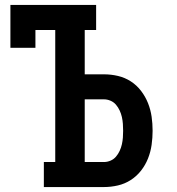

<svg xmlns="http://www.w3.org/2000/svg" viewBox="-20 -755 715 775"><path d="M157 0V-101H203V-634H123V-562H22V-735H368V-634H322V-455H400Q428 -455 456 -448.5Q484 -442 508 -426.5Q532 -411 549.5 -388Q567 -365 577.5 -338.5Q588 -312 592 -284Q596 -256 596 -227Q596 -199 592 -170.5Q588 -142 577.5 -115.5Q567 -89 549.5 -66.5Q532 -44 508 -28.5Q484 -13 456 -6.5Q428 0 400 0ZM322 -101H400Q413 -101 426 -106.5Q439 -112 448 -122.5Q457 -133 463 -146Q469 -159 472 -172.5Q475 -186 476 -199.5Q477 -213 477 -227Q477 -241 476 -255Q475 -269 472 -282.5Q469 -296 463 -309Q457 -322 448 -332.5Q439 -343 426 -348.5Q413 -354 400 -354H322Z"/></svg>

Font: Iosevka Etoile
Style: Bold
Weight: 700
Designer: Belleve Invis
Foundry: Belleve Invis
Version: Version 28.1.0; ttfautohint (v1.8.4)